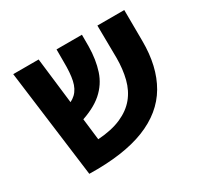

<svg xmlns="http://www.w3.org/2000/svg" viewBox="-127 -729 932 897"><g transform="rotate(-30 339.0 -280.5)"><path d="M115 10 40 -571H177L232 -109Q307 -114 358 -136.5Q409 -159 439.5 -196Q470 -233 483 -284Q496 -335 496 -396L494 -571H639L640 -404Q641 -266 586 -172Q531 -78 415 -32Q299 14 115 10ZM198 -218 164 -308Q210 -320 233.5 -342.5Q257 -365 265.5 -404Q274 -443 273 -504V-570H410V-507Q409 -436 390.5 -379.5Q372 -323 326.5 -283Q281 -243 198 -218Z"/></g></svg>

Font: Assistant ExtraLight
Style: Bold
Weight: 700
Version: Version 3.000